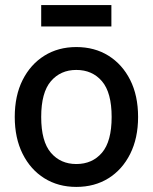

<svg xmlns="http://www.w3.org/2000/svg" viewBox="-20 -725 601 755"><path d="M280 10Q209 10 154.5 -24Q100 -58 69 -120Q38 -182 38 -265Q38 -349 69 -410.5Q100 -472 154.5 -506Q209 -540 280 -540Q352 -540 406.5 -506Q461 -472 492 -410.5Q523 -349 523 -265Q523 -182 492 -120Q461 -58 406.5 -24Q352 10 280 10ZM280 -80Q343 -80 381 -124.5Q419 -169 419 -265Q419 -361 381 -405.5Q343 -450 280 -450Q218 -450 180 -405.5Q142 -361 142 -265Q142 -169 180 -124.5Q218 -80 280 -80ZM142 -621V-705H418V-621Z"/></svg>

Font: Radio Canada Big
Style: Regular
Weight: 400
Designer: Étienne Aubert Bonn
Foundry: Coppers and Brasses
Version: Version 1.001